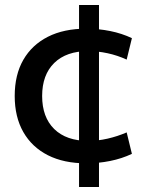

<svg xmlns="http://www.w3.org/2000/svg" viewBox="-20 -645 611 770"><path d="M326 10Q236 10 172 -22.5Q108 -55 73.5 -115.5Q39 -176 39 -260Q39 -345 73.5 -405Q108 -465 172 -497.5Q236 -530 326 -530Q375 -530 422 -520.5Q469 -511 509 -492L488 -406Q451 -423 411.5 -431.5Q372 -440 334 -440Q246 -440 197.5 -392.5Q149 -345 149 -260Q149 -175 197.5 -127.5Q246 -80 334 -80Q372 -80 411.5 -89Q451 -98 488 -114L509 -28Q469 -9 422 0.5Q375 10 326 10ZM297 105V-625H377V105Z"/></svg>

Font: M PLUS 1 Thin Medium
Style: Regular
Weight: 500
Version: Version 1.001